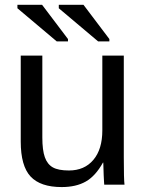

<svg xmlns="http://www.w3.org/2000/svg" viewBox="-20 -756 596 786"><path d="M153.3 -528.3V-193.4Q153.3 -141.1 163.6 -112.3Q173.8 -83.5 196.3 -70.8Q218.8 -58.1 262.2 -58.1Q325.7 -58.1 362.3 -101.6Q398.9 -145 398.9 -222.2V-528.3H486.8V-112.8Q486.8 -20.5 489.7 0H406.7Q406.2 -2.4 405.8 -13.2Q405.3 -23.9 404.5 -37.8Q403.8 -51.8 402.8 -90.3H401.4Q371.1 -35.6 331.3 -12.9Q291.5 9.8 232.4 9.8Q145.5 9.8 105.2 -33.4Q64.9 -76.7 64.9 -176.3V-528.3ZM381.8 -586.4 220.7 -722.2V-736.3H321.8L427.7 -596.2V-586.4ZM212.4 -586.4 51.3 -722.2V-736.3H152.3L258.3 -596.2V-586.4Z"/></svg>

Font: Liberation Sans
Style: Regular
Weight: 400
Designer: Steve Matteson
Foundry: Ascender Corporation
Version: Version 2.00.1